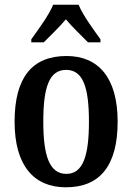

<svg xmlns="http://www.w3.org/2000/svg" viewBox="-20 -786 562 816"><path d="M113 -619V-606H166C193 -634 233 -671 260 -704C286 -672 329 -632 354 -606H407V-619C380 -657 332 -721 314 -766H206C188 -721 140 -657 113 -619ZM260 10C404 10 480 -81 480 -269C480 -457 397 -548 263 -548C117 -548 42 -457 42 -269C42 -81 125 10 260 10ZM262 -47C190 -47 164 -124 164 -269C164 -415 189 -489 261 -489C333 -489 358 -415 358 -269C358 -124 333 -47 262 -47Z"/></svg>

Font: Noto Serif Georgian Condensed SemiBold
Style: Regular
Weight: 600
Width: 3
Designer: Monotype Design Team, Akaki Razmadze
Foundry: Google LLC
Version: Version 2.003